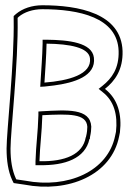

<svg xmlns="http://www.w3.org/2000/svg" viewBox="-20 -664 508 730"><path d="M5 -99C5 -53 11 -13 26 20L32 32L73 38C238 70 404 3 433 -146L436 -161C444 -229 428 -288 379 -326C417 -356 448 -399 446 -470C441 -614 278 -644 141 -644C102 -644 66 -632 41 -611L32 -603V-592C35 -426 5 -165 5 -99ZM20 -99C20 -163 50 -425 47 -592V-596L51 -600C72 -618 105 -629 141 -629C280 -629 427 -598 431 -470C433 -404 405 -366 370 -338L355 -326L370 -314C414 -280 428 -227 421 -163L418 -149C391 -12 237 54 76 23L42 18L40 14C26 -17 20 -54 20 -99ZM115 -36H130C228 -34 304 -62 320 -135L322 -137V-142C326 -160 327 -172 327 -182V-183C323 -253 234 -246 140 -241L126 -240V-226C124 -157 117 -115 115 -51ZM130 -51C132 -114 139 -156 141 -226C242 -231 309 -233 312 -182C312 -173 311 -160 307 -144V-143L306 -142C295 -77 228 -49 130 -51ZM133 -334 150 -335C162 -336 173 -338 185 -339C261 -349 346 -374 337 -445C330 -502 242 -512 157 -513H142V-498C141 -450 137 -400 134 -351ZM149 -350C152 -399 156 -449 157 -498C246 -497 317 -483 322 -443C330 -381 241 -357 149 -350Z"/></svg>

Font: Snowfall
Style: BlkOl
Weight: 900
Designer: Jasper
Foundry: Cannot Into Space Fonts
Version: Version 0.9